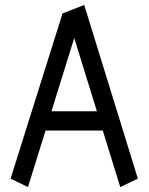

<svg xmlns="http://www.w3.org/2000/svg" viewBox="-20 -758 602 778"><path d="M321.3 -737.8 538.6 -34.2 467.3 0 396.5 -229H164.6L93.3 0L22.9 -34.2L233.4 -703.6ZM188.5 -307.1H372.6L280.8 -604Z"/></svg>

Font: NovaMono
Style: Regular
Weight: 400
Monospace: yes
Version: Version 1.2